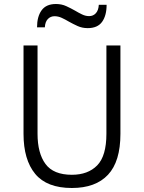

<svg xmlns="http://www.w3.org/2000/svg" viewBox="-20 -927 718 959"><path d="M339 12Q214 12 155.8 -58.5Q97.5 -129 97.5 -258.5V-700H167.5V-259Q167.5 -162 207.2 -108Q247 -54 339 -54Q419.5 -54 465.5 -101Q511.5 -148 511.5 -259V-700H581.5V-258.5Q581.5 -120.5 519.5 -54.2Q457.5 12 339 12ZM418 -786.5Q390.5 -786.5 367.5 -797Q344.5 -807.5 324 -819Q305.5 -830 288 -838Q270.5 -846 252.5 -846Q232.5 -846 219 -832Q205.5 -818 204 -790.5H165Q165 -844 187.8 -875.5Q210.5 -907 259.5 -907Q288 -907 311.2 -896.2Q334.5 -885.5 355.5 -873.5Q373 -863 390.2 -854.8Q407.5 -846.5 425 -846.5Q445.5 -846.5 458.8 -861Q472 -875.5 473.5 -903H512.5Q512.5 -849.5 490 -818Q467.5 -786.5 418 -786.5Z"/></svg>

Font: Overpass Light
Style: Regular
Weight: 300
Designer: Delve Withrington, Dave Bailey, Thomas Jockin
Foundry: Delve Fonts LLC
Version: Version 4.000; ttfautohint (v1.8.3)